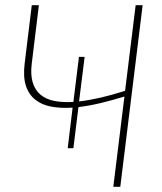

<svg xmlns="http://www.w3.org/2000/svg" viewBox="-20 -723 628 743"><path d="M445.5 0H418.5L461.5 -349.5Q414.5 -335 369.5 -324.2Q324.5 -313.5 283.5 -308.5L264 -149.5H242L261 -306.5Q216 -303.5 179 -310.2Q142 -317 116.8 -337Q91.5 -357 80.2 -391.2Q69 -425.5 75.5 -478L103 -703H130.5L103 -478Q97.5 -434.5 106.5 -404.5Q115.5 -374.5 136.5 -356.8Q157.5 -339 190 -332.5Q222.5 -326 264 -328.5L285.5 -503H307.5L286 -330.5Q325 -335 369.5 -345.2Q414 -355.5 464 -371.5L505 -703H532Z"/></svg>

Font: Lato Thin
Style: Italic
Weight: 200
Italic angle: -7°
Designer: Lukasz Dziedzic
Foundry: tyPoland Lukasz Dziedzic
Version: Version 2.007; 2014-02-27